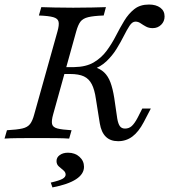

<svg xmlns="http://www.w3.org/2000/svg" viewBox="-27 -602 735 834"><path d="M486.3 11.3Q452.4 11.3 432.7 -8.1Q412.9 -27.4 406.5 -66.1L389.5 -172.6Q383.9 -212.1 371.8 -235.9Q359.7 -259.7 337.5 -270.2Q315.3 -280.6 277.4 -280.6H241.1L249.2 -310.5H295.2Q346.8 -311.3 380.2 -331Q413.7 -350.8 436.3 -381.5Q458.9 -412.1 476.6 -446.8Q494.4 -481.5 512.9 -512.1Q531.5 -542.7 556.5 -562.5Q581.5 -582.3 620.2 -582.3Q650.8 -582.3 669.4 -568.5Q687.9 -554.8 687.9 -530.6Q687.9 -508.9 673 -494.4Q658.1 -479.8 636.3 -479.8Q619.4 -479.8 606.9 -486.7Q594.4 -493.5 583.9 -500.8Q573.4 -508.1 561.3 -508.1Q547.6 -508.1 535.9 -490.3Q524.2 -472.6 510.9 -446Q497.6 -419.4 479.4 -389.9Q461.3 -360.5 435.5 -335.9Q409.7 -311.3 373.4 -299.2L379.8 -312.1Q408.1 -304 425.4 -287.5Q442.7 -271 452.8 -244Q462.9 -216.9 469.4 -175.8L482.3 -87.1Q486.3 -63.7 494 -53.6Q501.6 -43.5 516.1 -43.5Q533.1 -43.5 545.2 -54.4Q557.3 -65.3 570.2 -89.5L591.1 -130.6H628.2L597.6 -71.8Q575 -29 548 -8.9Q521 11.3 486.3 11.3ZM-7.3 0 3.2 -36.3Q47.6 -38.7 70.2 -44Q92.7 -49.2 103.6 -63.3Q114.5 -77.4 121.8 -105.6L222.6 -465.3Q230.6 -493.5 227.4 -507.7Q224.2 -521.8 204.4 -527.4Q184.7 -533.1 141.9 -534.7L152.4 -571Q174.2 -570.2 210.1 -569.4Q246 -568.5 291.1 -568.5Q335.5 -568.5 372.6 -569.4Q409.7 -570.2 433.1 -571L423.4 -534.7Q379 -533.1 356 -527.4Q333.1 -521.8 322.6 -508.1Q312.1 -494.4 304 -465.3L204 -105.6Q196 -77.4 199.2 -63.3Q202.4 -49.2 222.2 -44Q241.9 -38.7 283.9 -36.3L273.4 0Q251.6 -1.6 215.3 -2Q179 -2.4 134.7 -2.4Q88.7 -2.4 52 -2Q15.3 -1.6 -7.3 0ZM200.8 212.1 193.5 191.1Q231.5 182.3 244.8 174.6Q258.1 166.9 258.1 156.5Q258.1 146 248.4 137.9Q238.7 129.8 228.6 121Q218.5 112.1 218.5 97.6Q218.5 81.5 232.7 71.4Q246.8 61.3 268.5 61.3Q298.4 61.3 318.1 79Q337.9 96.8 337.9 122.6Q337.9 154 303.2 176.6Q268.5 199.2 200.8 212.1Z"/></svg>

Font: Playfair 9pt
Style: Italic
Weight: 400
Italic angle: -15.6°
Designer: Claus Eggers Sørensen
Foundry: Claus Eggers Sørensen
Version: Version 2.001;gftools[0.9.30]